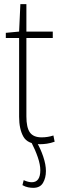

<svg xmlns="http://www.w3.org/2000/svg" viewBox="-20 -684 283 924"><path d="M173 10Q113 10 92.5 -26.5Q72 -63 72 -122V-501H8V-526L72 -532L78 -664H107V-532H234V-501H107V-124Q107 -70 124 -46.5Q141 -23 180 -23Q210 -23 237 -32L243 -2Q223 5 205.5 7.5Q188 10 173 10ZM94 183Q116 193 133 193Q174 193 174 135Q174 108 162 73Q150 38 130 -1H156Q175 31 188 69.5Q201 108 201 139Q201 172 187 196Q173 220 140 220Q129 220 115.5 217.5Q102 215 88 207Z"/></svg>

Font: Georama Condensed ExtraLight
Style: Regular
Weight: 200
Width: 3
Designer: Jean-Baptiste Levee
Foundry: Production Type
Version: Version 1.000